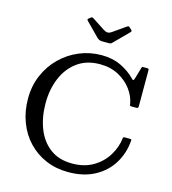

<svg xmlns="http://www.w3.org/2000/svg" viewBox="-139 -1092 1088 1215"><g transform="rotate(15 405.0 -485.0)"><path d="M55 -375C55 -319.3 63.9 -268 81.8 -221C99.6 -174 124.8 -133.2 157.5 -98.8C190.2 -64.2 228.8 -37.5 273.2 -18.5C317.8 0.5 366.7 10 420 10C487 10 544.7 -3 593 -29C641.3 -55 679.3 -90.5 707 -135.5C734.7 -180.5 750.5 -231.3 754.5 -288C754.8 -292.7 751.3 -295 744 -295H709C702.7 -295 699.3 -292.3 699 -287C694.7 -247.3 681.4 -209.2 659.2 -172.8C637.1 -136.2 606.8 -106.5 568.2 -83.5C529.8 -60.5 483.7 -49 430 -49C372 -49 323.8 -63.5 285.2 -92.5C246.8 -121.5 217.9 -160.7 198.8 -210C179.6 -259.3 170 -314.3 170 -375C170 -435.7 180.4 -490.8 201.2 -540.2C222.1 -589.8 252.6 -629.1 292.8 -658.2C332.9 -687.4 382 -702 440 -702C485.7 -702 526.1 -692.7 561.2 -674C596.4 -655.3 624.9 -631.3 646.8 -602C668.6 -572.7 682.3 -541.8 688 -509.5C689 -504.2 689.7 -500.4 690 -498.2C690.3 -496.1 693.7 -495 700 -495H730.5C736.2 -495 740 -495.8 742 -497.5C744 -499.2 745 -502.7 745 -508V-745.5C745 -751.8 741.7 -755 735 -755H708C703.3 -755 700.7 -754.4 700 -753.2C699.3 -752.1 698.5 -749.7 697.5 -746L676.5 -674.5C673.8 -665.2 671.2 -660.2 668.5 -659.5C665.8 -658.8 662 -661.2 657 -666.5C631.7 -693.2 600.4 -715.4 563.2 -733.2C526.1 -751.1 483.3 -760 435 -760C384.3 -760 336.2 -750.5 290.5 -731.5C244.8 -712.5 204.3 -685.8 169 -651.2C133.7 -616.8 105.8 -576 85.5 -529C65.2 -482 55 -430.7 55 -375ZM379 -860.5C383.7 -855.8 388.8 -852.1 394.2 -849.2C399.8 -846.4 407.7 -845 418 -845H458C466 -845 471.2 -846.1 473.8 -848.2C476.2 -850.4 479.3 -853.3 483 -857L571.5 -946C576.2 -950.7 578.1 -954.3 577.2 -957C576.4 -959.7 573.7 -963.2 569 -967.5L564 -971.5C559.7 -976.2 556.2 -979 553.8 -980C551.2 -981 547.3 -979.7 542 -976L459 -918C449.3 -911.3 440.6 -908.1 432.8 -908.2C424.9 -908.4 416 -911.7 406 -918L328 -969C322.3 -972.7 318.2 -974.8 315.8 -975.5C313.2 -976.2 309.3 -974.3 304 -970L295 -963C290.3 -959.3 288.4 -956.2 289.2 -953.8C290.1 -951.2 292.7 -947.8 297 -943.5Z"/></g></svg>

Font: Besley*
Style: Regular
Weight: 400
Designer: Owen Earl
Foundry: indestructible type*
Version: Version 3.000; ttfautohint (v1.8.3)